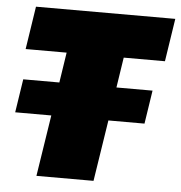

<svg xmlns="http://www.w3.org/2000/svg" viewBox="-50 -736 738 784"><g transform="rotate(5 318.5 -344.0)"><path d="M128 0 167 -251H19L40 -388H188L207 -512H39L66 -688H637L610 -512H441L422 -388H570L549 -251H401L362 0Z"/></g></svg>

Font: Azeri Sans Black
Style: Italic
Weight: 900
Designer: Hector Gatti & Omnibus-Type (original fonts) / Cristiano Sobral (main changes and remastering)
Foundry: Omnibus-Type
Version: Version 0.07;August 21, 2020;FontCreator 13.0.0.2681 64-bit;